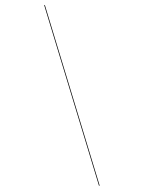

<svg xmlns="http://www.w3.org/2000/svg" viewBox="-268 -803 793 1076"><g transform="rotate(-30 129.0 -265.0)"><path d="M254 -780 14 250H18L258 -780Z"/></g></svg>

Font: Bodoni* 36pt
Style: Italic
Weight: 400
Italic angle: -13°
Version: Version 2.3